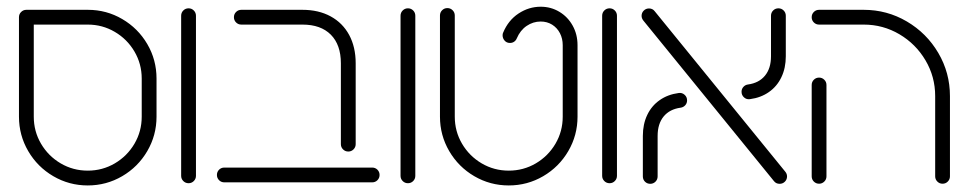

<svg xmlns="http://www.w3.org/2000/svg" viewBox="-20 -548 2912 577"><path d="M37 -197.4V-496.3Q37 -505.6 43.5 -512Q50 -518.5 59.3 -518.5H244.1Q300 -518.5 347.4 -490.7Q394.8 -463 422.6 -415.6Q450.4 -368.1 450.4 -311.9V-197.4Q450.4 -141.5 422.6 -93.9Q394.8 -46.3 347.2 -18.5Q299.6 9.3 243.7 9.3Q187.8 9.3 140.2 -18.5Q92.6 -46.3 64.8 -93.9Q37 -141.5 37 -197.4ZM243.7 -35.2Q287.8 -35.2 325 -57Q362.2 -78.9 384.1 -116.1Q405.9 -153.3 405.9 -197.4V-311.9Q405.9 -355.9 384.1 -393.1Q362.2 -430.4 325 -452.2Q287.8 -474.1 243.7 -474.1H81.5V-197.4Q81.5 -153.3 103.3 -116.1Q125.2 -78.9 162.4 -57Q199.6 -35.2 243.7 -35.2Z M524.4 -19.6V-500.7Q524.4 -510 530.9 -516.5Q537.4 -523 546.7 -523Q555.9 -523 562.4 -516.5Q568.9 -510 568.9 -500.7V-19.6Q568.9 -10.4 562.4 -3.9Q555.9 2.6 546.7 2.6Q537.4 2.6 530.9 -3.9Q524.4 -10.4 524.4 -19.6Z M1004.4 -114.8V-357.8Q1004.4 -413.3 974.3 -443.7Q944.1 -474.1 888.9 -474.1H705.2Q695.9 -474.1 689.4 -480.6Q683 -487 683 -496.3Q683 -505.6 689.4 -512Q695.9 -518.5 705.2 -518.5H888.9Q937.4 -518.5 973.5 -498.9Q1009.6 -479.3 1029.3 -443Q1048.9 -406.7 1048.9 -357.8V-114.8Q1048.9 -105.6 1042.4 -99.1Q1035.9 -92.6 1026.7 -92.6Q1017.4 -92.6 1010.9 -99.1Q1004.4 -105.6 1004.4 -114.8ZM631.9 -22.2Q631.9 -31.5 638.3 -38Q644.8 -44.4 654.1 -44.4H1098.5Q1107.8 -44.4 1114.3 -38Q1120.7 -31.5 1120.7 -22.2Q1120.7 -13 1114.3 -6.5Q1107.8 0 1098.5 0H654.1Q644.8 0 638.3 -6.5Q631.9 -13 631.9 -22.2Z M1183.7 -19.6V-500.7Q1183.7 -510 1190.2 -516.5Q1196.7 -523 1205.9 -523Q1215.2 -523 1221.7 -516.5Q1228.1 -510 1228.1 -500.7V-19.6Q1228.1 -10.4 1221.7 -3.9Q1215.2 2.6 1205.9 2.6Q1196.7 2.6 1190.2 -3.9Q1183.7 -10.4 1183.7 -19.6Z M1302.2 -197.4V-501.5Q1302.2 -510.7 1308.7 -517.2Q1315.2 -523.7 1324.4 -523.7Q1333.7 -523.7 1340.2 -517.2Q1346.7 -510.7 1346.7 -501.5V-197.4Q1346.7 -153.3 1368.5 -116.1Q1390.4 -78.9 1427.6 -57Q1464.8 -35.2 1508.9 -35.2Q1553 -35.2 1590.2 -57Q1627.4 -78.9 1649.3 -116.1Q1671.1 -153.3 1671.1 -197.4V-412.2Q1671.1 -431.9 1662.8 -448.1Q1654.4 -464.4 1639.3 -473.9Q1624.1 -483.3 1604.8 -483.3Q1582.2 -483.3 1562.8 -470.2Q1543.3 -457 1533 -432.6Q1530.4 -426.3 1525 -422.6Q1519.6 -418.9 1512.6 -418.9Q1502.6 -418.9 1496.5 -425.9Q1490.4 -433 1490.4 -441.9Q1490.4 -446.7 1491.9 -449.6Q1507.4 -487 1538.3 -507.4Q1569.3 -527.8 1604.8 -527.8Q1635.6 -527.8 1660.9 -512.6Q1686.3 -497.4 1700.9 -471.1Q1715.6 -444.8 1715.6 -412.2V-197.4Q1715.6 -141.5 1687.8 -93.9Q1660 -46.3 1612.4 -18.5Q1564.8 9.3 1508.9 9.3Q1453 9.3 1405.4 -18.5Q1357.8 -46.3 1330 -93.9Q1302.2 -141.5 1302.2 -197.4Z M1789.6 -19.6V-500.7Q1789.6 -510 1796.1 -516.5Q1802.6 -523 1811.9 -523Q1821.1 -523 1827.6 -516.5Q1834.1 -510 1834.1 -500.7V-19.6Q1834.1 -10.4 1827.6 -3.9Q1821.1 2.6 1811.9 2.6Q1802.6 2.6 1796.1 -3.9Q1789.6 -10.4 1789.6 -19.6Z M2305.9 -3.7 1913.3 -486.3Q1908.1 -493 1908.1 -500.4Q1908.1 -509.6 1914.6 -516.1Q1921.1 -522.6 1930.4 -522.6Q1941.1 -522.6 1947.4 -514.4L2340 -31.9Q2345.2 -25.6 2345.2 -17.8Q2345.2 -8.5 2338.7 -2Q2332.2 4.4 2323 4.4Q2312.2 4.4 2305.9 -3.7ZM1911.9 -17.8V-139.6Q1911.9 -174.8 1925 -202.4Q1938.1 -230 1962.4 -247Q1986.7 -264.1 2019.6 -268.5Q2029.6 -270 2037.2 -263.3Q2044.8 -256.7 2044.8 -246.3Q2044.8 -237.8 2039.3 -231.7Q2033.7 -225.6 2025.6 -224.4Q1992.6 -220 1974.4 -198Q1956.3 -175.9 1956.3 -139.6V-17.8Q1956.3 -8.5 1949.8 -2Q1943.3 4.4 1934.1 4.4Q1924.8 4.4 1918.3 -2Q1911.9 -8.5 1911.9 -17.8ZM2208.5 -272.2Q2208.5 -280.7 2214.1 -286.9Q2219.6 -293 2227.8 -294.1Q2260.7 -298.5 2278.9 -320.6Q2297 -342.6 2297 -378.9V-500.7Q2297 -510 2303.5 -516.5Q2310 -523 2319.3 -523Q2328.5 -523 2335 -516.5Q2341.5 -510 2341.5 -500.7V-378.9Q2341.5 -343.7 2328.3 -316.1Q2315.2 -288.5 2290.9 -271.5Q2266.7 -254.4 2233.7 -250Q2223.7 -248.5 2216.1 -255.2Q2208.5 -261.9 2208.5 -272.2Z M2419.3 -18.1V-292.6Q2419.3 -301.9 2425.7 -308.3Q2432.2 -314.8 2441.5 -314.8Q2450.7 -314.8 2457.2 -308.3Q2463.7 -301.9 2463.7 -292.6V-18.1Q2463.7 -8.9 2457.2 -2.4Q2450.7 4.1 2441.5 4.1Q2432.2 4.1 2425.7 -2.4Q2419.3 -8.9 2419.3 -18.1ZM2812.6 4.1Q2803.3 4.1 2796.9 -2.4Q2790.4 -8.9 2790.4 -18.1V-259.3Q2790.4 -317.4 2761.3 -366.7Q2732.2 -415.9 2683 -445Q2633.7 -474.1 2575.6 -474.1H2441.5Q2432.2 -474.1 2425.7 -480.6Q2419.3 -487 2419.3 -496.3Q2419.3 -505.6 2425.7 -512Q2432.2 -518.5 2441.5 -518.5H2575.6Q2645.6 -518.5 2705.2 -483.5Q2764.8 -448.5 2799.8 -388.9Q2834.8 -329.3 2834.8 -259.3V-18.1Q2834.8 -8.9 2828.3 -2.4Q2821.9 4.1 2812.6 4.1Z"/></svg>

Font: 26F Galaxy Hebrew
Style: Regular
Weight: 400
Designer: C₂₉H₂₅N₃O₅
Version: Version 1.000